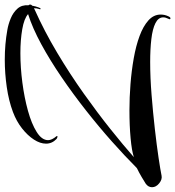

<svg xmlns="http://www.w3.org/2000/svg" viewBox="8 -720 751 824"><g transform="rotate(-90 384.0 -308.5)"><path d="M717 47Q710 47 715 38Q721 26 721 16Q721 -5 696 -17.5Q671 -30 627.5 -35Q584 -40 530 -40Q463 -40 388 -34Q313 -28 242.5 -20Q172 -12 118.5 -4Q65 4 41 9Q25 12 8.5 -1.5Q-8 -15 -8 -32Q-8 -48 7 -59Q16 -65 36.5 -77Q57 -89 72 -96L75 -98Q125 -148 188 -204Q251 -260 321.5 -315.5Q392 -371 464.5 -420.5Q537 -470 606 -507.5Q675 -545 735 -564Q716 -581 670 -589Q624 -597 567 -597Q506 -597 441 -588.5Q376 -580 320 -564.5Q264 -549 229 -527Q194 -505 194 -478Q194 -462 211 -442Q212 -441 212 -439Q212 -438 210 -438Q203 -438 199 -442Q179 -461 179 -487Q179 -512 196.5 -539Q214 -566 244.5 -590Q275 -614 315 -629Q363 -647 422 -655.5Q481 -664 539 -664Q606 -664 667 -653Q691 -649 716.5 -638.5Q742 -628 758.5 -609.5Q775 -591 773 -562Q776 -559 776 -555Q776 -550 771 -546Q770 -539 768 -532Q766 -525 763 -517Q760 -509 757 -510.5Q754 -512 757 -517Q761 -529 760 -539L757 -537Q661 -494 569 -439Q477 -384 394 -325Q311 -266 241.5 -210.5Q172 -155 121 -110Q148 -119 202.5 -124Q257 -129 322 -129Q377 -129 434.5 -124.5Q492 -120 545.5 -110.5Q599 -101 641 -85.5Q683 -70 708 -47.5Q733 -25 733 5Q733 22 726 37Q722 47 717 47Z"/></g></svg>

Font: Arizonia
Style: Regular
Weight: 400
Designer: Robert E. Leuschke
Foundry: Robert E. Leuschke
Version: Version 1.010; ttfautohint (v1.8.4.7-5d5b)